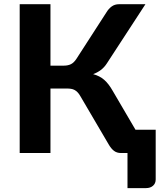

<svg xmlns="http://www.w3.org/2000/svg" viewBox="-20 -746 782 936"><path d="M739 -113.5V129Q739 148 726 159.5Q713 171 692 171H601.5V0H570Q549.5 0 535.5 -10.8Q521.5 -21.5 509.5 -42.5L371 -278.5Q365 -289 358.2 -296Q351.5 -303 343.8 -307.2Q336 -311.5 326.2 -313Q316.5 -314.5 304.5 -314.5H226V0H76V-725.5H226V-426H291.5Q311 -426 325.5 -433Q340 -440 352.5 -459L499 -686Q509.5 -703.5 524.5 -714.5Q539.5 -725.5 560.5 -725.5H689L501 -437Q488.5 -417.5 471.5 -404.8Q454.5 -392 434 -384.5Q466 -376 488 -356.8Q510 -337.5 529.5 -303L640.5 -113.5Z"/></svg>

Font: Lato 2
Style: Regular
Weight: 800
Designer: Lukasz Dziedzic with Adam Twardoch and Botio Nikoltchev
Foundry: tyPoland Lukasz Dziedzic
Version: Version 2.015; 2015-08-06; http://www.latofonts.com/